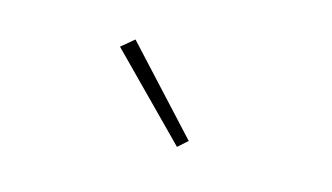

<svg xmlns="http://www.w3.org/2000/svg" viewBox="-37 -834 607 351"><g transform="rotate(15 266.0 -659.0)"><path d="M310 -574 328 -590 186 -744 162 -724Z"/></g></svg>

Font: Source Sans Pro ExtraLight
Style: Regular
Weight: 200
Designer: Paul D. Hunt
Foundry: Adobe Systems Incorporated
Version: Version 3.006;hotconv 1.0.111;makeotfexe 2.5.65597